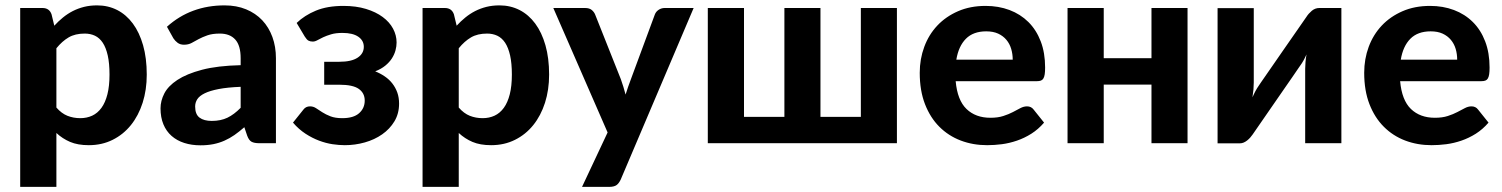

<svg xmlns="http://www.w3.org/2000/svg" viewBox="-20 -546 5728 732"><path d="M57 166.5V-515.5H142Q168 -515.5 176.5 -491.5L187 -448Q202.5 -465 220 -479.2Q237.5 -493.5 257.5 -503.8Q277.5 -514 300.5 -519.8Q323.5 -525.5 350.5 -525.5Q392 -525.5 426.8 -507.8Q461.5 -490 486.5 -456.2Q511.5 -422.5 525.5 -373.5Q539.5 -324.5 539.5 -261.5Q539.5 -203.5 523.8 -154.2Q508 -105 479 -69Q450 -33 409.2 -12.8Q368.5 7.5 318.5 7.5Q276.5 7.5 247.2 -5Q218 -17.5 195 -39V166.5ZM303 -418Q266.5 -418 241.8 -403.5Q217 -389 195 -362V-136Q214.5 -113.5 237.2 -104.5Q260 -95.5 286 -95.5Q311 -95.5 331.5 -105Q352 -114.5 366.8 -134.8Q381.5 -155 389.5 -186.5Q397.5 -218 397.5 -261.5Q397.5 -304.5 390.8 -334.5Q384 -364.5 371.8 -383Q359.5 -401.5 342 -409.8Q324.5 -418 303 -418Z M969 0Q949.5 0 939.2 -5.5Q929 -11 922.5 -28.5L911.5 -61Q892 -44 873.8 -31.2Q855.5 -18.5 835.8 -9.8Q816 -1 793.8 3.5Q771.5 8 744.5 8Q710.5 8 682.5 -1Q654.5 -10 634.2 -27.8Q614 -45.5 603 -72Q592 -98.5 592 -133Q592 -161.5 606.5 -189.8Q621 -218 656.2 -241.2Q691.5 -264.5 750.2 -280Q809 -295.5 897.5 -297.5V-324Q897.5 -372.5 877 -395.2Q856.5 -418 818 -418Q789.5 -418 770.5 -411.2Q751.5 -404.5 737.2 -396.8Q723 -389 710.5 -382.2Q698 -375.5 681.5 -375.5Q667 -375.5 657.2 -382.8Q647.5 -390 641 -400L616.5 -444Q662 -485 717 -505.2Q772 -525.5 836 -525.5Q882 -525.5 918.2 -510.5Q954.5 -495.5 979.8 -468.8Q1005 -442 1018.5 -405Q1032 -368 1032 -324V0ZM787.5 -85Q821.5 -85 847 -97.2Q872.5 -109.5 897.5 -135V-215Q847 -213 813.5 -206.5Q780 -200 760.2 -190.2Q740.5 -180.5 732.2 -167.8Q724 -155 724 -140Q724 -110 740.8 -97.5Q757.5 -85 787.5 -85Z M1111 -458.5Q1141 -487.5 1184.5 -505.5Q1228 -523.5 1289.5 -523.5Q1337.5 -523.5 1375.2 -512Q1413 -500.5 1439 -481.2Q1465 -462 1478.5 -436.8Q1492 -411.5 1492 -384Q1492 -369.5 1487.8 -353.8Q1483.5 -338 1474 -323.2Q1464.5 -308.5 1449 -295.8Q1433.5 -283 1410.5 -274Q1430.5 -266 1447.2 -254.5Q1464 -243 1476 -227.5Q1488 -212 1494.8 -193Q1501.5 -174 1501.5 -151Q1501.5 -113 1483.8 -83.5Q1466 -54 1437 -33.8Q1408 -13.5 1370.8 -3Q1333.5 7.5 1294.5 7.5Q1273 7.5 1247.8 3.8Q1222.5 0 1196.5 -9.8Q1170.5 -19.5 1144.8 -36.2Q1119 -53 1097 -78.5L1137 -128.5Q1146 -140.5 1162 -140.5Q1174.5 -140.5 1185 -133.5Q1195.5 -126.5 1208.8 -118Q1222 -109.5 1240 -102.5Q1258 -95.5 1285 -95.5Q1328 -95.5 1349.2 -114.5Q1370.5 -133.5 1370.5 -162.5Q1370.5 -191 1348 -207Q1325.5 -223 1274 -223H1216V-310.5H1274Q1319.5 -310.5 1343.2 -326Q1367 -341.5 1367 -367.5Q1367 -391.5 1346 -406Q1325 -420.5 1285.5 -420.5Q1260 -420.5 1242.5 -415.2Q1225 -410 1212.2 -404Q1199.5 -398 1190.2 -392.8Q1181 -387.5 1172.5 -387.5Q1163 -387.5 1156.2 -391Q1149.5 -394.5 1142 -406.5Z M1591 166.5V-515.5H1676Q1702 -515.5 1710.5 -491.5L1721 -448Q1736.5 -465 1754 -479.2Q1771.5 -493.5 1791.5 -503.8Q1811.5 -514 1834.5 -519.8Q1857.5 -525.5 1884.5 -525.5Q1926 -525.5 1960.8 -507.8Q1995.5 -490 2020.5 -456.2Q2045.5 -422.5 2059.5 -373.5Q2073.5 -324.5 2073.5 -261.5Q2073.5 -203.5 2057.8 -154.2Q2042 -105 2013 -69Q1984 -33 1943.2 -12.8Q1902.5 7.5 1852.5 7.5Q1810.5 7.5 1781.2 -5Q1752 -17.5 1729 -39V166.5ZM1837 -418Q1800.5 -418 1775.8 -403.5Q1751 -389 1729 -362V-136Q1748.5 -113.5 1771.2 -104.5Q1794 -95.5 1820 -95.5Q1845 -95.5 1865.5 -105Q1886 -114.5 1900.8 -134.8Q1915.5 -155 1923.5 -186.5Q1931.5 -218 1931.5 -261.5Q1931.5 -304.5 1924.8 -334.5Q1918 -364.5 1905.8 -383Q1893.5 -401.5 1876 -409.8Q1858.5 -418 1837 -418Z M2346.5 138.5Q2340 152.5 2330.8 159.5Q2321.5 166.5 2301.5 166.5H2199L2296.5 -41L2089.5 -515.5H2210.5Q2227 -515.5 2236 -508Q2245 -500.5 2249 -490.5L2347 -244Q2357.5 -214.5 2365 -185.5Q2369.5 -200.5 2374.8 -215.2Q2380 -230 2385.5 -244.5L2476.5 -490.5Q2480.5 -501.5 2491 -508.5Q2501.5 -515.5 2514 -515.5H2624.5Z M2678.5 -515.5H2816.5V-100.5H2970.5V-515.5H3108V-100.5H3262V-515.5H3399.5V0H2678.5Z M3737.5 -523.5Q3787 -523.5 3828.8 -507.8Q3870.5 -492 3900.8 -462Q3931 -432 3947.8 -388.2Q3964.5 -344.5 3964.5 -288.5Q3964.5 -273 3963 -263Q3961.5 -253 3958 -247Q3954.5 -241 3948.5 -238.8Q3942.5 -236.5 3933 -236.5H3623.5Q3630 -164 3664.8 -130.5Q3699.5 -97 3756 -97Q3784.5 -97 3805.2 -103.8Q3826 -110.5 3841.8 -118.8Q3857.5 -127 3870.2 -133.8Q3883 -140.5 3895.5 -140.5Q3911.5 -140.5 3920.5 -128.5L3960.5 -78.5Q3938.5 -53 3912 -36.2Q3885.5 -19.5 3857 -9.8Q3828.5 0 3799.5 3.8Q3770.5 7.5 3743.5 7.5Q3689.5 7.5 3642.8 -10.2Q3596 -28 3561.2 -62.8Q3526.5 -97.5 3506.5 -149Q3486.5 -200.5 3486.5 -268.5Q3486.5 -321 3503.8 -367.5Q3521 -414 3553.5 -448.5Q3586 -483 3632.5 -503.2Q3679 -523.5 3737.5 -523.5ZM3740 -426.5Q3690.5 -426.5 3662.5 -398.2Q3634.5 -370 3626 -318.5H3841Q3841 -340 3835.2 -359.5Q3829.5 -379 3817 -394Q3804.5 -409 3785.5 -417.8Q3766.5 -426.5 3740 -426.5Z M4507.5 -515.5V0H4370V-223.5H4188V0H4050V-515.5H4188V-324H4370V-515.5Z M4622 0.5V-515H4760V-231.5Q4760 -219.5 4758.8 -204.8Q4757.5 -190 4755 -175Q4766.5 -201.5 4778.5 -218.5Q4779 -219.5 4787.2 -231.5Q4795.5 -243.5 4808.5 -262.2Q4821.5 -281 4837.8 -304.5Q4854 -328 4871 -352.5Q4910.5 -409.5 4961 -482Q4968.5 -494 4981.2 -504.8Q4994 -515.5 5010 -515.5H5094V0H4956V-283.5Q4956 -295 4957.2 -309.5Q4958.5 -324 4961 -338.5Q4949.5 -312.5 4937.5 -296.5Q4936.5 -295.5 4928.5 -283.5Q4920.5 -271.5 4907.5 -252.8Q4894.5 -234 4878.2 -210.5Q4862 -187 4845 -162.5Q4805.5 -105.5 4755.5 -33Q4751.5 -27 4746.2 -21.2Q4741 -15.5 4734.8 -10.5Q4728.5 -5.5 4721.5 -2.5Q4714.5 0.5 4706.5 0.5Z M5432 -523.5Q5481.5 -523.5 5523.2 -507.8Q5565 -492 5595.2 -462Q5625.5 -432 5642.2 -388.2Q5659 -344.5 5659 -288.5Q5659 -273 5657.5 -263Q5656 -253 5652.5 -247Q5649 -241 5643 -238.8Q5637 -236.5 5627.5 -236.5H5318Q5324.5 -164 5359.2 -130.5Q5394 -97 5450.5 -97Q5479 -97 5499.8 -103.8Q5520.5 -110.5 5536.2 -118.8Q5552 -127 5564.8 -133.8Q5577.5 -140.5 5590 -140.5Q5606 -140.5 5615 -128.5L5655 -78.5Q5633 -53 5606.5 -36.2Q5580 -19.5 5551.5 -9.8Q5523 0 5494 3.8Q5465 7.5 5438 7.5Q5384 7.5 5337.2 -10.2Q5290.5 -28 5255.8 -62.8Q5221 -97.5 5201 -149Q5181 -200.5 5181 -268.5Q5181 -321 5198.2 -367.5Q5215.5 -414 5248 -448.5Q5280.5 -483 5327 -503.2Q5373.5 -523.5 5432 -523.5ZM5434.5 -426.5Q5385 -426.5 5357 -398.2Q5329 -370 5320.5 -318.5H5535.5Q5535.5 -340 5529.8 -359.5Q5524 -379 5511.5 -394Q5499 -409 5480 -417.8Q5461 -426.5 5434.5 -426.5Z"/></svg>

Font: Lato Heavy
Style: Regular
Weight: 800
Designer: Lukasz Dziedzic
Foundry: tyPoland Lukasz Dziedzic
Version: Version 2.007; 2014-02-27